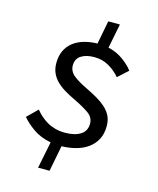

<svg xmlns="http://www.w3.org/2000/svg" viewBox="-125 -836 851 1033"><g transform="rotate(15 300.0 -319.0)"><path d="M187 110 217 -39Q159 -50 118.5 -78.5Q78 -107 53 -137L110 -193Q123 -177 139.5 -162Q156 -147 176.5 -135Q197 -123 222 -116Q247 -109 278 -109Q332 -109 364 -129.5Q396 -150 396 -191Q396 -226 364.5 -248Q333 -270 279 -296Q247 -311 221 -327Q195 -343 176 -362Q157 -381 146.5 -405Q136 -429 136 -460Q136 -499 150 -528.5Q164 -558 189 -577.5Q214 -597 248 -607Q282 -617 323 -618L348 -748H413L386 -612Q434 -601 470.5 -574Q507 -547 526 -521L470 -470Q443 -502 407 -522.5Q371 -543 326 -543Q281 -543 253 -525Q225 -507 225 -470Q225 -438 252 -415.5Q279 -393 334 -367Q365 -352 392.5 -336Q420 -320 441 -301Q462 -282 474 -258Q486 -234 486 -201Q486 -158 469.5 -127Q453 -96 424.5 -75.5Q396 -55 358.5 -45Q321 -35 279 -34L251 110Z"/></g></svg>

Font: Source Code Pro Medium
Style: Italic
Weight: 500
Italic angle: -11°
Monospace: yes
Designer: Paul D. Hunt, Teo Tuominen
Foundry: Adobe Systems Incorporated
Version: Version 1.050;PS 1.000;hotconv 16.6.51;makeotf.lib2.5.65220